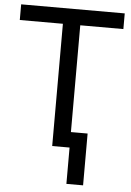

<svg xmlns="http://www.w3.org/2000/svg" viewBox="-60 -758 676 990"><g transform="rotate(5 278.0 -263.0)"><path d="M231.9 -632.8H8.8V-713.9H544.9V-632.8H321.8V-80.1H408.2V188H321.8V0H231.9Z"/></g></svg>

Font: NotoSans
Style: Regular
Weight: 400
Designer: Monotype Design team
Foundry: Monotype Imaging Inc.
Version: Version 1.04